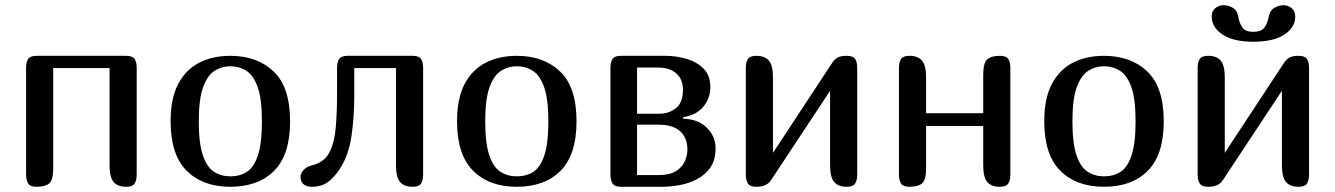

<svg xmlns="http://www.w3.org/2000/svg" viewBox="-20 -716 5118 736"><path d="M504 -47Q504 -25 496 -12.5Q488 0 464 0Q431 0 415.5 -18.5Q400 -37 400 -82V-455H184V-71Q184 -26 168.5 -13Q153 0 120 0Q96 0 88 -12.5Q80 -25 80 -47V-455Q80 -478 88 -490Q96 -502 120 -502H464Q488 -502 496 -490Q504 -478 504 -455Z M863 0Q757 0 695.5 -61.5Q634 -123 634 -251Q634 -339 663 -394Q692 -449 743.5 -475.5Q795 -502 863 -502Q966 -502 1029 -442Q1092 -382 1092 -251Q1092 -123 1031 -61.5Q970 0 863 0ZM863 -40Q899 -40 926 -57Q953 -74 968.5 -120Q984 -166 984 -251Q984 -336 968 -381.5Q952 -427 924.5 -444.5Q897 -462 863 -462Q830 -462 802.5 -444.5Q775 -427 758.5 -381.5Q742 -336 742 -251Q742 -167 757.5 -121Q773 -75 800.5 -57.5Q828 -40 863 -40Z M1602 -47Q1602 -25 1594 -12.5Q1586 0 1562 0Q1529 0 1513.5 -18.5Q1498 -37 1498 -82V-455H1338V-350Q1338 -265 1327 -192.5Q1316 -120 1283 -69Q1263 -38 1238 -19Q1213 0 1175 0Q1157 0 1144.5 -9Q1132 -18 1132 -39Q1132 -52 1144.5 -65Q1157 -78 1175 -82Q1222 -93 1242 -130.5Q1262 -168 1267 -226.5Q1272 -285 1272 -356V-455Q1272 -476 1279.5 -489Q1287 -502 1314 -502H1562Q1586 -502 1594 -490Q1602 -478 1602 -455Z M1961 0Q1855 0 1793.5 -61.5Q1732 -123 1732 -251Q1732 -339 1761 -394Q1790 -449 1841.5 -475.5Q1893 -502 1961 -502Q2064 -502 2127 -442Q2190 -382 2190 -251Q2190 -123 2129 -61.5Q2068 0 1961 0ZM1961 -40Q1997 -40 2024 -57Q2051 -74 2066.5 -120Q2082 -166 2082 -251Q2082 -336 2066 -381.5Q2050 -427 2022.5 -444.5Q1995 -462 1961 -462Q1928 -462 1900.5 -444.5Q1873 -427 1856.5 -381.5Q1840 -336 1840 -251Q1840 -167 1855.5 -121Q1871 -75 1898.5 -57.5Q1926 -40 1961 -40Z M2320 -455Q2320 -478 2328 -490Q2336 -502 2360 -502H2530Q2572 -502 2611.5 -490.5Q2651 -479 2677 -453Q2703 -427 2703 -382Q2703 -340 2676.5 -307.5Q2650 -275 2599 -267V-261Q2658 -259 2690.5 -225.5Q2723 -192 2723 -148Q2723 -103 2703.5 -74.5Q2684 -46 2652.5 -29.5Q2621 -13 2585.5 -6.5Q2550 0 2518 0H2360Q2336 0 2328 -12.5Q2320 -25 2320 -47ZM2508 -280Q2543 -280 2570.5 -301Q2598 -322 2598 -372Q2598 -412 2572.5 -434.5Q2547 -457 2503 -457H2422V-280ZM2422 -45H2506Q2547 -45 2571 -60Q2595 -75 2605 -97.5Q2615 -120 2615 -143Q2615 -187 2587.5 -212.5Q2560 -238 2504 -238H2422Z M3266 -47Q3266 -25 3258 -12.5Q3250 0 3226 0Q3193 0 3177.5 -18.5Q3162 -37 3162 -82V-368L2936 -26Q2920 0 2879 0Q2855 0 2847 -12.5Q2839 -25 2839 -47V-455Q2839 -478 2847 -490Q2855 -502 2879 -502Q2912 -502 2927.5 -483.5Q2943 -465 2943 -420V-130L3168 -472Q3179 -489 3191 -495.5Q3203 -502 3226 -502Q3250 -502 3258 -490Q3266 -478 3266 -455Z M3853 -47Q3853 -25 3845 -12.5Q3837 0 3813 0Q3780 0 3764.5 -18.5Q3749 -37 3749 -82V-233H3530V-71Q3530 -26 3514.5 -13Q3499 0 3466 0Q3442 0 3434 -12.5Q3426 -25 3426 -47V-455Q3426 -478 3434 -490Q3442 -502 3466 -502Q3499 -502 3514.5 -483.5Q3530 -465 3530 -420V-282H3749V-430Q3749 -475 3764.5 -488.5Q3780 -502 3813 -502Q3837 -502 3845 -490Q3853 -478 3853 -455Z M4212 0Q4106 0 4044.5 -61.5Q3983 -123 3983 -251Q3983 -339 4012 -394Q4041 -449 4092.5 -475.5Q4144 -502 4212 -502Q4315 -502 4378 -442Q4441 -382 4441 -251Q4441 -123 4380 -61.5Q4319 0 4212 0ZM4212 -40Q4248 -40 4275 -57Q4302 -74 4317.5 -120Q4333 -166 4333 -251Q4333 -336 4317 -381.5Q4301 -427 4273.5 -444.5Q4246 -462 4212 -462Q4179 -462 4151.5 -444.5Q4124 -427 4107.5 -381.5Q4091 -336 4091 -251Q4091 -167 4106.5 -121Q4122 -75 4149.5 -57.5Q4177 -40 4212 -40Z M4998 -47Q4998 -25 4990 -12.5Q4982 0 4958 0Q4925 0 4909.5 -18.5Q4894 -37 4894 -82V-368L4668 -26Q4652 0 4611 0Q4587 0 4579 -12.5Q4571 -25 4571 -47V-455Q4571 -478 4579 -490Q4587 -502 4611 -502Q4644 -502 4659.5 -483.5Q4675 -465 4675 -420V-130L4900 -472Q4911 -489 4923 -495.5Q4935 -502 4958 -502Q4982 -502 4990 -490Q4998 -478 4998 -455ZM4843 -651Q4848 -676 4865 -686Q4882 -696 4902 -696Q4917 -696 4931 -685Q4945 -674 4945 -652Q4945 -611 4903.5 -583.5Q4862 -556 4784 -556Q4708 -556 4666.5 -583.5Q4625 -611 4625 -653Q4625 -674 4639 -685Q4653 -696 4669 -696Q4689 -696 4706 -686Q4723 -676 4727 -651Q4731 -627 4742.5 -610.5Q4754 -594 4784 -594Q4815 -594 4827 -610.5Q4839 -627 4843 -651Z"/></svg>

Font: Marmelad
Style: Regular
Weight: 400
Designer: Manvel Shmavonyan
Foundry: Cyreal
Version: Version 1.110; ttfautohint (v1.8.4.7-5d5b)